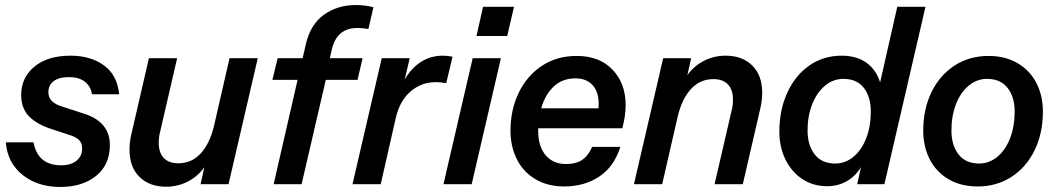

<svg xmlns="http://www.w3.org/2000/svg" viewBox="-20 -731 4193 762"><path d="M3 -166H113Q130 -75 223 -75Q262 -75 284 -93.5Q306 -112 306 -141Q306 -162 295 -174Q284 -186 260 -194L190 -217Q128 -236 96 -268.5Q64 -301 64 -354Q64 -423 116.5 -466.5Q169 -510 260 -510Q339 -510 392 -472Q445 -434 453 -357H345Q340 -389 316.5 -407Q293 -425 254 -425Q214 -425 193 -409Q172 -393 172 -365Q172 -324 227 -308L310 -281Q416 -249 416 -155Q416 -77 361.5 -33Q307 11 219 11Q130 11 70 -36.5Q10 -84 3 -166Z M891 -500H1003L887 0H776L791 -67Q764 -30 724.5 -10Q685 10 639 10Q573 10 533.5 -29Q494 -68 494 -137Q494 -166 501 -197L571 -500H683L615 -206Q610 -187 610 -164Q610 -125 630 -104Q650 -83 688 -83Q740 -83 776 -121.5Q812 -160 829 -230Z M1297 -535 1289 -500H1419L1399 -414H1273L1177 0H1066L1161 -414H1061L1082 -500H1181L1194 -556Q1212 -634 1265.5 -672.5Q1319 -711 1393 -711Q1431 -711 1462 -702L1442 -616Q1418 -620 1398 -620Q1317 -620 1297 -535Z M1776 -506 1751 -401Q1729 -405 1709 -405Q1653 -405 1610 -368.5Q1567 -332 1551 -264L1491 0H1379L1495 -500H1606L1586 -415Q1612 -461 1651 -485.5Q1690 -510 1737 -510Q1756 -510 1776 -506Z M1871 -588 1897 -704H2020L1993 -588ZM1856 -500H1968L1852 0H1740Z M2116 -222V-211Q2116 -150 2145.5 -115Q2175 -80 2227 -80Q2266 -80 2290.5 -96.5Q2315 -113 2330 -148H2442Q2417 -69 2358 -30Q2299 9 2219 9Q2154 9 2105.5 -19.5Q2057 -48 2031.5 -98.5Q2006 -149 2006 -213Q2006 -294 2038 -361.5Q2070 -429 2129.5 -469Q2189 -509 2269 -509Q2359 -509 2411 -454.5Q2463 -400 2463 -314Q2463 -272 2450 -222ZM2128 -301H2355Q2356 -307 2356 -319Q2356 -367 2331.5 -393.5Q2307 -420 2264 -420Q2212 -420 2177.5 -387.5Q2143 -355 2128 -301Z M3005 -363Q3005 -334 2998 -303L2928 0H2816L2884 -294Q2889 -313 2889 -336Q2889 -375 2869 -396Q2849 -417 2811 -417Q2759 -417 2723 -378.5Q2687 -340 2670 -270L2608 0H2496L2612 -500H2723L2708 -433Q2735 -470 2774.5 -490Q2814 -510 2860 -510Q2926 -510 2965.5 -471Q3005 -432 3005 -363Z M3541 -704H3653L3490 0H3382L3397 -68Q3375 -31 3340 -11.5Q3305 8 3263 8Q3207 8 3164 -20.5Q3121 -49 3097 -98.5Q3073 -148 3073 -208Q3073 -294 3104.5 -363Q3136 -432 3192 -471Q3248 -510 3320 -510Q3379 -510 3418 -482.5Q3457 -455 3473 -404ZM3436 -288Q3436 -346 3408.5 -382Q3381 -418 3327 -418Q3287 -418 3254.5 -391Q3222 -364 3203.5 -317.5Q3185 -271 3185 -213Q3185 -155 3213 -118.5Q3241 -82 3295 -82Q3335 -82 3367.5 -109Q3400 -136 3418 -183Q3436 -230 3436 -288Z M3644 -212Q3644 -297 3676.5 -364.5Q3709 -432 3768 -470.5Q3827 -509 3903 -509Q3970 -509 4019 -480Q4068 -451 4093.5 -401Q4119 -351 4119 -288Q4119 -203 4086.5 -135.5Q4054 -68 3995 -29.5Q3936 9 3860 9Q3793 9 3744 -20Q3695 -49 3669.5 -99.5Q3644 -150 3644 -212ZM4007 -288Q4007 -346 3979 -382Q3951 -418 3897 -418Q3857 -418 3824.5 -391Q3792 -364 3774 -317.5Q3756 -271 3756 -213Q3756 -155 3784 -118.5Q3812 -82 3866 -82Q3906 -82 3938.5 -109Q3971 -136 3989 -183Q4007 -230 4007 -288Z"/></svg>

Font: CBA Beacon Sans Bold
Style: Italic
Weight: 700
Italic angle: -13°
Designer: Wei Huang
Foundry: Wei Huang
Version: Version 1.002